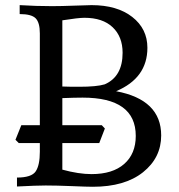

<svg xmlns="http://www.w3.org/2000/svg" viewBox="-20 -713 684 734"><path d="M335 1Q313 1 253.9 -1.5Q194.8 -3.9 154.8 -3.9Q119.6 -3.9 44.9 0V-34.2Q100.6 -34.2 116.5 -57.9Q132.3 -81.5 132.3 -132.8V-585Q132.3 -627 116.2 -643.1Q100.1 -659.2 55.2 -659.2V-693.4Q117.7 -689.5 178.7 -689.5Q213.4 -689.5 263.7 -691.4Q314 -693.4 330.1 -693.4Q427.7 -693.4 485.6 -648.2Q543.5 -603 543.5 -530.3Q543.5 -414.6 423.8 -364.3Q596.2 -332 596.2 -195.3Q596.2 -109.9 526.6 -54.4Q457 1 335 1ZM330.1 -47.4Q410.6 -47.4 454.8 -86.2Q499 -125 499 -193.4Q499 -339.8 295.9 -339.8Q265.6 -339.8 218.3 -337.9V-64.5Q280.8 -47.4 330.1 -47.4ZM282.7 -381.3Q350.1 -381.3 380.4 -390.6Q448.7 -420.4 448.7 -511.2Q448.7 -572.8 410.6 -608.9Q372.6 -645 302.7 -645Q279.8 -645 218.3 -635.3V-382.3Q240.2 -381.3 282.7 -381.3ZM359.4 -166H51.8L39.1 -178.7L61.5 -234.4H369.1L380.9 -221.7Z"/></svg>

Font: Almanac
Style: Regular
Weight: 400
Designer: Eden's Almanac
Version: Version 3.501;March 28, 2021;FontCreator 13.0.0.2683 64-bit